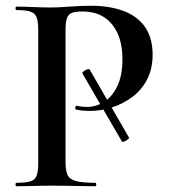

<svg xmlns="http://www.w3.org/2000/svg" viewBox="-20 -648 589 668"><path d="M267 -392Q265 -395 270.5 -399.5Q276 -404 283 -406.5Q290 -409 292 -406L429 -169Q430 -167 424 -162.5Q418 -158 412 -155.5Q406 -153 404 -156ZM208 -85Q208 -55 215 -39.5Q222 -24 244.5 -18Q267 -12 312 -12Q315 -12 315 -6Q315 0 312 0Q280 0 242.5 -1Q205 -2 161 -2Q126 -2 94 -1Q62 0 37 0Q34 0 34 -6Q34 -12 37 -12Q70 -12 86 -17Q102 -22 107.5 -37Q113 -52 113 -81V-544Q113 -573 107.5 -587.5Q102 -602 86 -607.5Q70 -613 37 -613Q34 -613 34 -619Q34 -625 37 -625Q62 -625 93.5 -623.5Q125 -622 160 -622Q184 -622 222.5 -625Q261 -628 297 -628Q358 -628 405.5 -611.5Q453 -595 481 -559Q509 -523 511 -464Q512 -412 493 -374Q474 -336 441.5 -311.5Q409 -287 370 -274.5Q331 -262 292 -262Q281 -262 268.5 -263Q256 -264 244 -267Q241 -268 242 -274.5Q243 -281 247 -280Q255 -278 265 -277Q275 -276 282 -276Q315 -276 343 -294Q371 -312 388.5 -349Q406 -386 406 -442Q406 -495 389 -532Q372 -569 341.5 -588.5Q311 -608 267 -608Q244 -608 231 -603.5Q218 -599 213 -585Q208 -571 208 -542Z"/></svg>

Font: Cormorant SemiBold
Style: Regular
Weight: 600
Designer: Christian Thalmann (Catharsis Fonts)
Foundry: Catharsis Fonts
Version: Version 4.000